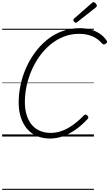

<svg xmlns="http://www.w3.org/2000/svg" viewBox="-20 -1279 1024 1799"><path d="M448 19Q381 19 326.5 -4Q272 -27 234 -71.5Q196 -116 175.5 -178.5Q155 -241 155 -319Q155 -398 172 -480Q189 -562 223 -639.5Q257 -717 306.5 -785Q356 -853 419.5 -905Q483 -957 560.5 -986Q638 -1015 728 -1015Q784 -1015 831 -1001.5Q878 -988 916 -962.5Q954 -937 979 -899Q986 -889 982.5 -881.5Q979 -874 967 -867Q957 -861 950.5 -862.5Q944 -864 932 -876Q908 -904 876.5 -923Q845 -942 806.5 -952Q768 -962 722 -962Q645 -962 577.5 -935.5Q510 -909 453 -862Q396 -815 351.5 -753Q307 -691 276 -619.5Q245 -548 229 -472.5Q213 -397 213 -323Q213 -255 229.5 -201.5Q246 -148 277 -110.5Q308 -73 353 -53.5Q398 -34 455 -34Q498 -34 538.5 -45.5Q579 -57 617 -78.5Q655 -100 692.5 -130Q730 -160 766 -198Q775 -206 782.5 -205.5Q790 -205 799 -196Q808 -187 808 -179.5Q808 -172 799 -162Q742 -101 683.5 -61Q625 -21 566 -1Q507 19 448 19ZM691 -1066Q684 -1066 675.5 -1074.5Q667 -1083 667 -1090Q667 -1093 667.5 -1096Q668 -1099 672 -1103L840 -1250Q845 -1253 848 -1256Q851 -1259 856 -1259Q862 -1259 869.5 -1253.5Q877 -1248 882 -1240.5Q887 -1233 887 -1226Q887 -1222 886 -1218.5Q885 -1215 880 -1211L705 -1073Q701 -1070 698 -1068Q695 -1066 691 -1066ZM0 490H860V500H0ZM0 -20H860V0H0ZM0 -505H860V-500H0ZM0 -1010H860V-1000H0Z"/></svg>

Font: Playwrite MX Guides
Style: Regular
Weight: 400
Designer: Veronika Burian, José Scaglione
Foundry: TypeTogether
Version: Version 1.003